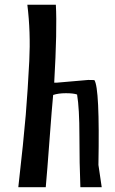

<svg xmlns="http://www.w3.org/2000/svg" viewBox="-20 -779 480 799"><path d="M217.8 -435.1 347.2 -446.3 372.6 -445.8Q395.5 -413.6 389.6 -92.8L403.3 0H314.5Q310.5 -97.7 310.5 -212.9Q310.5 -328.1 300.8 -385.7Q285.6 -391.1 254.2 -391.1Q222.7 -391.1 201.2 -383.8Q196.3 -334.5 186.3 -199.7Q176.3 -64.9 170.4 0H56.2Q78.6 -197.3 87.2 -301Q95.7 -404.8 101.8 -524.9Q107.9 -645 93.8 -759.3H212.4Q218.3 -655.8 205.6 -435.1Z"/></svg>

Font: Panteley
Style: Regular
Weight: 500
Designer: Kalashnikov Yuriy
Foundry: Øêîëà ïàâà èìåíè ñâÿòîãî àâíîàïîñòîëüíîãî Âëàäèìèà
Version: Version 1.80 April 12, 2018